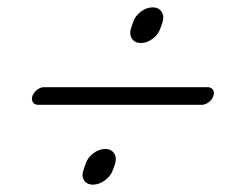

<svg xmlns="http://www.w3.org/2000/svg" viewBox="-20 -613 660 522"><path d="M84 -328H528Q538 -328 547.5 -335Q557 -342 560 -352Q564 -362 559 -369Q554 -376 544 -376H100Q90 -376 81 -369Q72 -362 68 -352Q65 -342 69.5 -335Q74 -328 84 -328ZM395 -593Q411 -593 419 -581.5Q427 -570 422 -553L416 -536Q411 -520 395.5 -508Q380 -496 363 -496Q347 -496 339 -507.5Q331 -519 336 -536L342 -553Q347 -569 362.5 -581Q378 -593 395 -593ZM266 -208Q282 -208 290 -196.5Q298 -185 293 -168L287 -151Q281 -134 265 -122.5Q249 -111 233 -111Q216 -111 208.5 -123Q201 -135 207 -151L213 -168Q218 -184 233.5 -196Q249 -208 266 -208Z"/></svg>

Font: Quicksand
Style: Light Italic
Weight: 300
Italic angle: -12°
Designer: Andrew Paglinawan
Foundry: Andrew Paglinawan
Version: 1.002